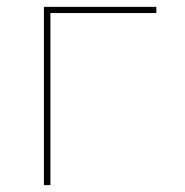

<svg xmlns="http://www.w3.org/2000/svg" viewBox="-20 -540 540 560"><path d="M108 0V-520H436V-502H127V0Z"/></svg>

Font: Iosevka Thin
Style: Regular
Weight: 100
Monospace: yes
Designer: Belleve Invis
Foundry: Belleve Invis
Version: Version 32.5.0; ttfautohint (v1.8.4)